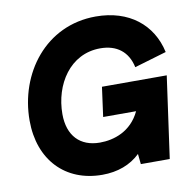

<svg xmlns="http://www.w3.org/2000/svg" viewBox="-81 -797 900 896"><g transform="rotate(-10 369.0 -348.5)"><path d="M333 18C406 18 467.5 -5 513 -49L518 0H655L709 -387H402L383 -247H539C497 -157.5 414 -132 348 -132C254 -132 198 -191 198 -293C198 -433 281 -565 425 -565C503 -565 555 -525 571 -450L723 -495C694 -629 587 -715 430 -715C192 -715 42 -513 42 -290C42 -103 158 18 333 18Z"/></g></svg>

Font: HK Grotesk Black
Style: Italic
Weight: 900
Italic angle: -16°
Designer: Alfredo Marco Pradil
Foundry: Hanken Design Co.
Version: Version 3.001;FEAKit 1.0